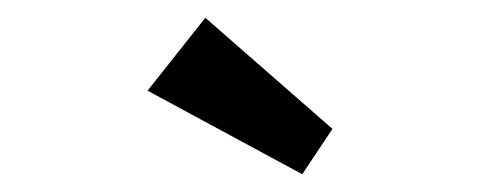

<svg xmlns="http://www.w3.org/2000/svg" viewBox="-20 -802 540 216"><path d="M320 -606 146 -700 211 -782 354 -657Z"/></svg>

Font: Lexend Tera
Style: Regular
Weight: 400
Designer: Bonnie Shaver-Troup, Thomas Jockin
Foundry: Lexend
Version: Version 1.007